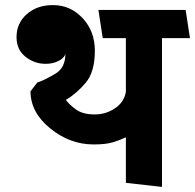

<svg xmlns="http://www.w3.org/2000/svg" viewBox="-20 -719 767 755"><path d="M475 0V-179Q452 -168 424 -159.5Q396 -151 348 -151Q255 -151 177.5 -214Q100 -277 100 -360L127 -395L134 -397Q161 -407 199 -430Q237 -453 237 -507Q233 -491 210.5 -479.5Q188 -468 160 -468Q115 -468 80 -496Q45 -524 45 -573Q45 -628 85.5 -663.5Q126 -699 188 -699Q257 -699 305 -647.5Q353 -596 353 -520Q353 -436 317 -393.5Q281 -351 239 -326Q253 -307 279.5 -288Q306 -269 353 -269Q396 -269 432 -293Q468 -317 475 -358V-569H384L367 -680H710L727 -569H617V16Z"/></svg>

Font: Palanquin Dark
Style: Regular
Weight: 400
Designer: Pria Ravichandran
Version: Version 1.000